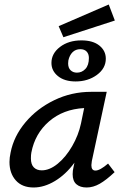

<svg xmlns="http://www.w3.org/2000/svg" viewBox="-20 -825 551 851"><path d="M488 -62Q451 -27 422 -10.5Q393 6 364 6Q335 6 318.5 -8.5Q302 -23 302 -53Q302 -69 306 -85L310 -104Q272 -52 224 -23Q176 6 129 6Q78 6 50 -25.5Q22 -57 22 -107Q22 -126 27 -149Q41 -221 92.5 -282.5Q144 -344 220.5 -381Q297 -418 384 -418H453L387 -111Q385 -97 385 -93Q385 -69 403 -69Q423 -69 459 -100ZM339 -278 353 -346Q260 -341 197.5 -287Q135 -233 119 -149Q117 -139 117 -123Q117 -96 130 -83Q143 -70 165 -70Q200 -70 236 -99.5Q272 -129 300 -177.5Q328 -226 339 -278ZM240 -709 462 -805 489 -734 261 -660ZM208 -546Q208 -588 246 -617Q284 -646 341 -646Q392 -646 420.5 -623Q449 -600 449 -565Q449 -522 409.5 -493Q370 -464 315 -464Q266 -464 237 -487.5Q208 -511 208 -546ZM374 -568Q374 -586 364 -596.5Q354 -607 336 -607Q315 -607 301.5 -593.5Q288 -580 283 -557Q282 -552 282 -544Q282 -524 293 -513.5Q304 -503 321 -503Q343 -503 358.5 -519.5Q374 -536 374 -568Z"/></svg>

Font: Ysabeau Semibold
Style: Italic
Weight: 600
Italic angle: -12°
Designer: Christian Thalmann (Catharsis Fonts)
Version: Version 0.003